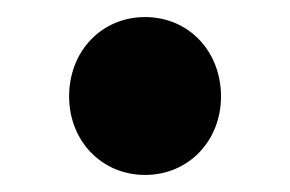

<svg xmlns="http://www.w3.org/2000/svg" viewBox="-20 -517 340 225"><path d="M150 -312C201 -312 239 -352 239 -404C239 -457 201 -497 150 -497C99 -497 61 -457 61 -404C61 -352 99 -312 150 -312Z"/></svg>

Font: Giro Sans Regular
Style: Bold
Weight: 700
Designer: Paul D. Hunt
Foundry: Adobe Systems Incorporated
Version: Version 1.000;PS 1.0;hotconv 1.0.88;makeotf.lib2.5.647800